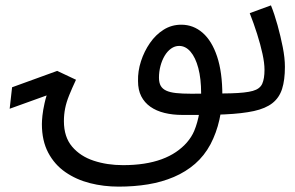

<svg xmlns="http://www.w3.org/2000/svg" viewBox="-20 -423 1098 715"><path d="M659 5Q623 5 592.5 -2.5Q562 -10 540 -25.5Q518 -41 506 -64.5Q494 -88 494 -121Q493 -158 505 -195Q517 -232 538.5 -263Q560 -294 589.5 -312.5Q619 -331 655 -331Q700 -331 734.5 -301Q769 -271 788.5 -212.5Q808 -154 808 -68Q808 -26 797 23Q786 72 764 114Q741 157 706.5 187Q672 217 627.5 236Q583 255 531.5 263.5Q480 272 422 272Q366 272 315 259Q264 246 223.5 218Q183 190 159.5 145.5Q136 101 136 39Q136 27 138 7.5Q140 -12 146 -39Q152 -66 164 -97L188 -80L16 -18L25 -98L193 -159L263 -126Q248 -94 237.5 -68Q227 -42 222.5 -19Q218 4 218 28Q218 87 248.5 123Q279 159 329 175.5Q379 192 438 192Q480 192 516 186.5Q552 181 582 170Q612 159 635.5 143Q659 127 676 107.5Q693 88 703 65Q716 34 722.5 -4.5Q729 -43 729 -76Q729 -130 718.5 -169.5Q708 -209 689.5 -230.5Q671 -252 647 -252Q631 -252 617 -242Q603 -232 593 -215Q583 -198 577.5 -177Q572 -156 572 -134Q572 -115 578.5 -103.5Q585 -92 599 -85.5Q613 -79 635.5 -76.5Q658 -74 691 -74Q785 -74 840 -75.5Q895 -77 921.5 -84.5Q948 -92 956.5 -111Q965 -130 965 -163Q965 -188 957.5 -222.5Q950 -257 937.5 -296.5Q925 -336 910 -374L989 -403Q1002 -371 1013.5 -329.5Q1025 -288 1033 -247.5Q1041 -207 1041 -174Q1041 -125 1030.5 -92Q1020 -59 994.5 -39Q969 -19 925.5 -9.5Q882 0 816.5 3Q751 6 659 5Z"/></svg>

Font: Noto Sans Arabic SemiCondensed
Style: Regular
Weight: 400
Width: 4
Designer: Monotype Design Team, Nadine Chahine, Nizar Qandah and Khaled Hosny
Foundry: Monotype Imaging Inc.
Version: Version 2.012